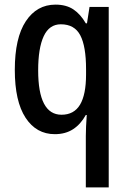

<svg xmlns="http://www.w3.org/2000/svg" viewBox="-20 -570 557 830"><path d="M351 18Q351 1 352 -22.5Q353 -46 355 -73H351Q329 -33 296 -11.5Q263 10 217 10Q137 10 90.5 -61Q44 -132 44 -268Q44 -406 91.5 -478Q139 -550 220 -550Q266 -550 297 -529.5Q328 -509 351 -469H356L367 -540H450V240H351ZM246 -74Q300 -74 326 -117.5Q352 -161 352 -248V-271Q352 -370 327 -417.5Q302 -465 243 -465Q193 -465 169 -413.5Q145 -362 145 -266Q145 -74 246 -74Z"/></svg>

Font: Noto Sans Lao Condensed Medium
Style: Regular
Weight: 500
Width: 3
Designer: Monotype Design Team
Foundry: Monotype Imaging Inc.
Version: Version 2.003; ttfautohint (v1.8.4.7-5d5b)